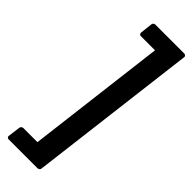

<svg xmlns="http://www.w3.org/2000/svg" viewBox="-292 -737 918 918"><g transform="rotate(45 167.0 -278.0)"><path d="M29 76C24 76 16 81 15 89L7 152C6 157 10 164 18 164H214C219 164 227 160 228 152L334 -708C335 -713 330 -720 322 -720H126C121 -720 113 -716 112 -708L105 -645C104 -640 108 -632 116 -632H212L125 76Z"/></g></svg>

Font: Falling Sky
Style: BdObl
Weight: 700
Designer: Paul D. Hunt
Foundry: Adobe Systems Incorporated
Version: Version 1.02